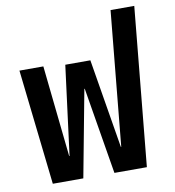

<svg xmlns="http://www.w3.org/2000/svg" viewBox="-89 -894 885 973"><g transform="rotate(-10 354.0 -408.0)"><path d="M667 -816 588 0H421L347 -446H345L261 0H104L37 -594H160L210 -124H212L271 -583H400L476 -124H478L545 -816Z"/></g></svg>

Font: Vanilla Cream
Style: Bold
Weight: 700
Designer: Jeremy Tribby, Jinavaṁso
Foundry: Tribby Type
Version: Version 1.422;Glyphs 3.1.2 (3151)